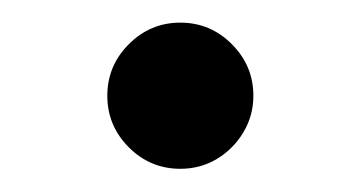

<svg xmlns="http://www.w3.org/2000/svg" viewBox="-20 -142 316 168"><path d="M137.8 5.7Q111.5 5.7 92.7 -13.1Q73.9 -32 73.9 -58.2Q73.9 -84.5 92.7 -103.3Q111.5 -122.2 137.8 -122.2Q164.1 -122.2 182.9 -103.3Q201.7 -84.5 201.7 -58.2Q201.7 -40.8 193 -26.3Q184.3 -11.7 169.9 -3Q155.5 5.7 137.8 5.7Z"/></svg>

Font: InterMG
Style: Regular
Weight: 400
Designer: Rasmus Andersson
Foundry: rsms
Version: Version 3.019;December 26, 2023;FontCreator 15.0.0.2955 64-b